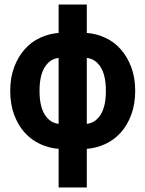

<svg xmlns="http://www.w3.org/2000/svg" viewBox="-20 -648 640 845"><path d="M154 -248Q154 -180 177 -143.5Q200 -107 238 -103V-393Q200 -389 177 -352.5Q154 -316 154 -248ZM446 -248Q446 -316 423 -352.5Q400 -389 362 -393V-103Q400 -107 423 -143.5Q446 -180 446 -248ZM238 177V7Q196 4 157 -14Q118 -32 89 -64Q60 -96 42.5 -142.5Q25 -189 25 -248Q25 -307 42.5 -353Q60 -399 89 -431.5Q118 -464 157 -482Q196 -500 238 -503V-628H362V-503Q404 -500 443 -482Q482 -464 511 -431.5Q540 -399 557.5 -353Q575 -307 575 -248Q575 -189 557.5 -142.5Q540 -96 511 -64Q482 -32 443 -14Q404 4 362 7V177Z"/></svg>

Font: Source Code Pro
Style: Bold
Weight: 700
Monospace: yes
Designer: Paul D. Hunt, Teo Tuominen
Foundry: Adobe Systems Incorporated
Version: Version 2.030;PS 1.000;hotconv 16.6.51;makeotf.lib2.5.65220